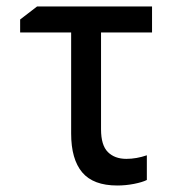

<svg xmlns="http://www.w3.org/2000/svg" viewBox="-20 -560 540 591"><path d="M341 11Q267 11 233 -29.5Q199 -70 199 -149V-460H42V-500L94 -540H448V-460H291V-162Q291 -113 312 -92Q333 -71 369 -71Q400 -71 432 -82V-6Q418 1 392.5 6Q367 11 341 11Z"/></svg>

Font: Noto Sans Mono ExtraCondensed Medium
Style: Regular
Weight: 500
Width: 2
Designer: Monotype Design Team
Foundry: Monotype Imaging Inc.
Version: Version 2.014